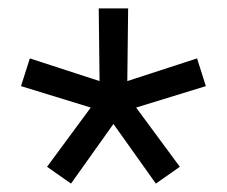

<svg xmlns="http://www.w3.org/2000/svg" viewBox="-20 -776 540 457"><path d="M149 -339 92 -379 196 -520 30 -571 51 -637 217 -583 215 -756H285L283 -583L449 -637L470 -571L304 -520L408 -379L351 -339L250 -481Z"/></svg>

Font: M PLUS 1 Code
Style: Regular
Weight: 400
Designer: Coji Morishita
Foundry: UNDERFOREST DESIGN
Version: Version 1.005